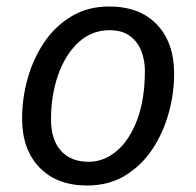

<svg xmlns="http://www.w3.org/2000/svg" viewBox="-20 -563 603 591"><path d="M248 8Q155 8 101.5 -47.5Q48 -103 48 -198Q48 -260 65 -321Q82 -382 115.5 -432Q149 -482 199.5 -512.5Q250 -543 316 -543Q410 -543 463 -487.5Q516 -432 516 -336Q516 -275 499 -214Q482 -153 448.5 -103Q415 -53 365 -22.5Q315 8 248 8ZM253 -65Q300 -65 339.5 -98.5Q379 -132 402.5 -195Q426 -258 426 -346Q426 -376 415.5 -404.5Q405 -433 381 -451.5Q357 -470 317 -470Q262 -470 221.5 -432.5Q181 -395 159 -332.5Q137 -270 137 -195Q137 -133 167.5 -99Q198 -65 253 -65Z"/></svg>

Font: BC Sans
Style: Italic
Weight: 400
Italic angle: -12°
Designer: Monotype Design Team
Designer: Province of B.C.
Foundry: Monotype Imaging Inc.
Version: Version 2.000;GOOG;noto-source:20170915:90ef993387c0